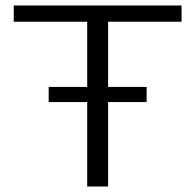

<svg xmlns="http://www.w3.org/2000/svg" viewBox="-20 -678 706 698"><path d="M373 -599V-362H513V-307H373V0H297V-307H157V-362H297V-599H30V-658H640V-599Z"/></svg>

Font: Ysabeau SC
Style: Regular
Weight: 400
Designer: Christian Thalmann (Catharsis Fonts)
Version: Version 0.003